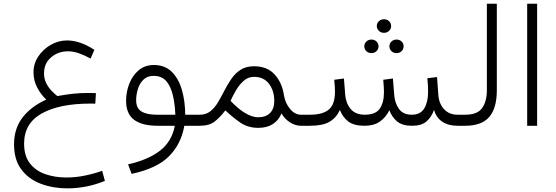

<svg xmlns="http://www.w3.org/2000/svg" viewBox="-20 -678 2997 1035"><path d="M497.1 -175.8 493.7 -119.1Q484.4 -119.6 478.5 -119.6Q472.7 -119.6 467.3 -119.6Q300.3 -119.6 205.1 -66.4Q109.9 -13.2 109.9 96.2Q109.9 162.6 141.1 202.6Q172.4 242.7 224.1 260.7Q275.9 278.8 337.4 278.8Q388.2 278.8 438.7 268.3Q489.3 257.8 530.8 242.7L545.4 296.9Q499.5 316.4 447.5 326.9Q395.5 337.4 343.8 337.4Q266.6 337.4 200.9 313Q135.3 288.6 95.5 236.1Q55.7 183.6 55.7 100.1Q55.7 14.6 101.8 -44.9Q147.9 -104.5 229.5 -141.1Q200.7 -168 180.7 -205.6Q160.6 -243.2 160.6 -289.1Q160.6 -335 186.5 -373.8Q212.4 -412.6 253.7 -436.3Q294.9 -460 341.3 -460Q375 -460 411.9 -447.8Q448.7 -435.5 488.8 -409.2L468.3 -362.3Q437.5 -379.4 406.7 -390.4Q376 -401.4 346.2 -401.4Q293.5 -401.4 255.4 -368.9Q217.3 -336.4 217.3 -282.2Q217.3 -252.9 229.2 -229.5Q241.2 -206.1 257.8 -188.7Q274.4 -171.4 289.1 -160.2Q339.8 -169.4 377.4 -173.1Q415 -176.8 454.6 -176.8Q466.3 -176.8 474.9 -176.5Q483.4 -176.3 497.1 -175.8Z M809.6 -327.6Q868.2 -327.6 905.3 -291.5Q942.4 -255.4 960.2 -194.6Q978 -133.8 978.5 -59.6H1051.3V0H973.6Q957 97.2 891.8 163.6Q826.7 230 689.5 259.3L670.4 208Q778.8 183.6 842.5 134.3Q906.2 85 922.4 0H830.1Q746.6 0 703.1 -32Q659.7 -64 659.7 -135.3Q659.7 -182.1 676.8 -226.3Q693.8 -270.5 727.3 -299.1Q760.7 -327.6 809.6 -327.6ZM825.2 -59.6H925.3Q922.9 -116.7 911.9 -164.3Q900.9 -211.9 876.5 -240.5Q852.1 -269 808.1 -269Q773.4 -269 752.7 -248Q731.9 -227.1 722.9 -196.8Q713.9 -166.5 713.9 -138.2Q713.9 -94.2 742.9 -76.9Q772 -59.6 825.2 -59.6Z M1057.6 0H1031.7V-59.6H1056.6Q1090.8 -59.6 1114.3 -78.4Q1137.7 -97.2 1155.3 -127Q1172.9 -156.7 1189.9 -190.2Q1207 -223.6 1227.5 -253.4Q1248 -283.2 1277.3 -302Q1306.6 -320.8 1349.6 -320.8Q1419.9 -320.8 1460 -277.1Q1500 -233.4 1510.3 -167Q1517.1 -123 1543 -91.3Q1568.8 -59.6 1603.5 -59.6H1624.5V0H1603Q1570.8 0 1541.7 -19.3Q1512.7 -38.6 1497.6 -66.9Q1482.4 -29.8 1450.9 -9.3Q1419.4 11.2 1372.6 11.2Q1316.4 11.2 1275.1 -17.3Q1233.9 -45.9 1194.8 -83Q1168 -47.4 1138.2 -23.7Q1108.4 0 1057.6 0ZM1349.1 -263.7Q1317.9 -263.7 1294.2 -242.9Q1270.5 -222.2 1252.9 -192.4Q1235.4 -162.6 1222.7 -134.3Q1258.8 -96.2 1293.9 -73.2Q1336.4 -45.9 1371.6 -45.9Q1413.1 -45.9 1435.8 -68.8Q1458.5 -91.8 1458.5 -133.3Q1458.5 -188.5 1430.2 -226.1Q1401.9 -263.7 1349.1 -263.7Z M2011.2 -537.6Q2011.2 -553.2 2022.5 -563.7Q2033.7 -574.2 2049.8 -574.2Q2066.4 -574.2 2077.4 -563.7Q2088.4 -553.2 2088.4 -537.6Q2088.4 -522.5 2077.4 -511.7Q2066.4 -501 2049.8 -501Q2033.7 -501 2022.5 -511.7Q2011.2 -522.5 2011.2 -537.6ZM2079.1 -428.2Q2079.1 -443.4 2090.1 -454.1Q2101.1 -464.8 2117.7 -464.8Q2133.8 -464.8 2144.8 -454.3Q2155.8 -443.8 2155.8 -428.2Q2155.8 -413.1 2144.8 -402.3Q2133.8 -391.6 2117.7 -391.6Q2101.1 -391.6 2090.1 -402.3Q2079.1 -413.1 2079.1 -428.2ZM1943.8 -428.2Q1943.8 -443.4 1954.8 -454.1Q1965.8 -464.8 1982.4 -464.8Q1998.5 -464.8 2009.5 -454.3Q2020.5 -443.8 2020.5 -428.2Q2020.5 -413.1 2009.5 -402.3Q1998.5 -391.6 1982.4 -391.6Q1965.8 -391.6 1954.8 -402.3Q1943.8 -413.1 1943.8 -428.2ZM2201.2 0Q2148.4 0 2120.1 -23.9Q2091.8 -47.9 2079.1 -84Q2059.1 -43.9 2026.9 -22Q1994.6 0 1945.3 0Q1887.7 0 1857.4 -23.2Q1827.1 -46.4 1812.5 -85Q1791.5 -41.5 1755.1 -20.8Q1718.8 0 1649.9 0H1605V-59.6H1650.9Q1718.8 -59.6 1752.2 -87.2Q1785.6 -114.7 1785.6 -182.1Q1785.6 -193.8 1784.9 -209.7Q1784.2 -225.6 1781.7 -248L1834 -254.9L1840.8 -168Q1844.2 -122.1 1870.1 -90.8Q1896 -59.6 1946.3 -59.6Q2004.4 -59.6 2027.1 -92Q2049.8 -124.5 2049.8 -182.1Q2049.8 -193.8 2048.8 -209.7Q2047.9 -225.6 2045.9 -248L2098.1 -254.9L2105 -168Q2107.9 -123.5 2130.1 -91.6Q2152.3 -59.6 2200.2 -59.6Q2246.6 -59.6 2267.1 -93.8Q2287.6 -127.9 2287.6 -182.1Q2287.6 -198.2 2286.9 -215.3Q2286.1 -232.4 2283.7 -256.3L2335.9 -262.7L2342.8 -168Q2346.2 -119.1 2373.8 -89.4Q2401.4 -59.6 2446.3 -59.6H2468.8V0H2446.8Q2397.5 0 2364.5 -21.7Q2331.5 -43.5 2319.8 -85.9Q2305.2 -45.4 2278.3 -22.7Q2251.5 0 2201.2 0Z M2449.2 -59.6H2487.3Q2554.2 -59.6 2579.3 -95.9Q2604.5 -132.3 2604.5 -190.4V-657.7H2658.2V-190.9Q2658.2 -95.7 2617.7 -47.9Q2577.1 0 2486.8 0H2449.2Z M2875.5 -657.7V0H2821.8V-657.7Z"/></svg>

Font: Vazirmatn RD UI FD ExtraLight
Style: Regular
Weight: 200
Designer: Saber Rastikerdar
Foundry: Saber Rastikerdar
Version: Version 33.003